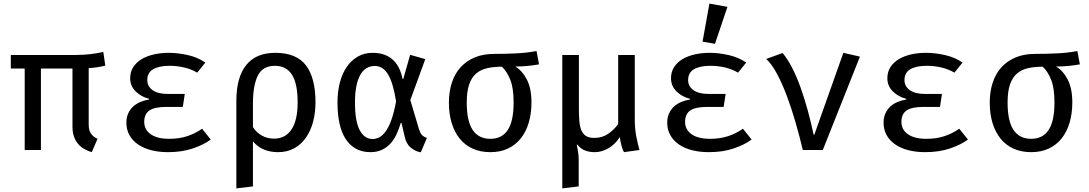

<svg xmlns="http://www.w3.org/2000/svg" viewBox="-20 -832 6040 1065"><path d="M117 0V-452H40V-527H399Q424 -527 444.5 -528.5Q465 -530 483 -532Q501 -534 518 -537Q535 -540 553 -544L564 -468Q520 -457 472 -454V-141Q472 -109 484.5 -91Q497 -73 521 -62L489 12Q468 6 448.5 -5Q429 -16 414 -33Q399 -50 390.5 -74Q382 -98 382 -130V-452H207V0Z M994 -239H903Q837 -239 808.5 -219Q780 -199 780 -156Q780 -113 816 -87.5Q852 -62 918 -62Q975 -62 1019.5 -77Q1064 -92 1101 -118L1149 -58Q1110 -29 1049.5 -8.5Q989 12 912 12Q862 12 820 1.5Q778 -9 747 -30Q716 -51 698.5 -81.5Q681 -112 681 -152Q681 -181 691.5 -203.5Q702 -226 719 -241.5Q736 -257 759 -266.5Q782 -276 807 -280V-284Q763 -295 732.5 -325Q702 -355 702 -398Q702 -433 719 -459.5Q736 -486 765 -503.5Q794 -521 833 -530Q872 -539 916 -539Q967 -539 1022 -526.5Q1077 -514 1119 -485L1074 -429Q1040 -449 1000.5 -458Q961 -467 921 -467Q862 -467 829.5 -448Q797 -429 797 -388Q797 -353 826.5 -332Q856 -311 909 -311H1005Z M1291 213V-271Q1291 -403 1345.5 -471Q1400 -539 1507 -539Q1624 -539 1677 -469.5Q1730 -400 1730 -264Q1730 -208 1717 -158Q1704 -108 1678 -70Q1652 -32 1613 -10Q1574 12 1522 12Q1479 12 1444 -2.5Q1409 -17 1383 -48V202ZM1500 -63Q1563 -63 1597 -114Q1631 -165 1631 -264Q1631 -368 1599.5 -417.5Q1568 -467 1505 -467Q1437 -467 1410 -412.5Q1383 -358 1383 -256V-127Q1403 -96 1433.5 -79.5Q1464 -63 1500 -63Z M2314 13Q2284 8 2258 -13.5Q2232 -35 2224 -78L2207 -150H2203Q2193 -117 2179.5 -87.5Q2166 -58 2146 -36Q2126 -14 2098.5 -1Q2071 12 2035 12Q1987 12 1952.5 -8Q1918 -28 1895.5 -64Q1873 -100 1862.5 -150.5Q1852 -201 1852 -263Q1852 -323 1865 -373.5Q1878 -424 1903 -460.5Q1928 -497 1964.5 -518Q2001 -539 2047 -539Q2087 -539 2115.5 -527.5Q2144 -516 2163.5 -496.5Q2183 -477 2195 -450.5Q2207 -424 2213 -394H2217L2255 -528L2339 -504L2256 -277L2304 -116Q2310 -96 2319 -85Q2328 -74 2348 -67ZM2047 -61Q2064 -61 2081.5 -69Q2099 -77 2116.5 -99.5Q2134 -122 2149.5 -163Q2165 -204 2177 -270Q2161 -371 2133 -418.5Q2105 -466 2059 -466Q2005 -466 1977 -414Q1949 -362 1949 -263Q1949 -160 1975 -110.5Q2001 -61 2047 -61Z M2829 -264Q2829 -343 2810.5 -389.5Q2792 -436 2764 -462Q2719 -462 2683 -454Q2647 -446 2621.5 -424.5Q2596 -403 2582.5 -364Q2569 -325 2569 -263Q2569 -160 2602 -111Q2635 -62 2700 -62Q2764 -62 2796.5 -111Q2829 -160 2829 -264ZM2928 -264Q2928 -203 2913 -152Q2898 -101 2869 -64.5Q2840 -28 2797.5 -8Q2755 12 2700 12Q2645 12 2602 -7.5Q2559 -27 2530 -63Q2501 -99 2485.5 -149.5Q2470 -200 2470 -263Q2470 -324 2486.5 -374Q2503 -424 2535 -459Q2567 -494 2613.5 -513.5Q2660 -533 2720 -533Q2783 -533 2844 -536Q2905 -539 2956 -549L2970 -475Q2902 -463 2838 -463Q2877 -440 2902.5 -390.5Q2928 -341 2928 -264Z M3191 -527V-231Q3191 -192 3193.5 -161.5Q3196 -131 3204.5 -110Q3213 -89 3230 -78Q3247 -67 3276 -67Q3321 -67 3354 -90Q3387 -113 3409 -144V-527H3501V-170Q3501 -118 3509.5 -75Q3518 -32 3527 0L3441 12Q3433 -2 3426.5 -27Q3420 -52 3418 -72Q3395 -34 3357 -11Q3319 12 3280 12Q3213 12 3183 -30L3179 -29Q3184 -8 3187 14Q3190 36 3190 56V202L3099 213V-527Z M3994 -239H3903Q3837 -239 3808.5 -219Q3780 -199 3780 -156Q3780 -113 3816 -87.5Q3852 -62 3918 -62Q3975 -62 4019.5 -77Q4064 -92 4101 -118L4149 -58Q4110 -29 4049.5 -8.5Q3989 12 3912 12Q3862 12 3820 1.5Q3778 -9 3747 -30Q3716 -51 3698.5 -81.5Q3681 -112 3681 -152Q3681 -181 3691.5 -203.5Q3702 -226 3719 -241.5Q3736 -257 3759 -266.5Q3782 -276 3807 -280V-284Q3763 -295 3732.5 -325Q3702 -355 3702 -398Q3702 -433 3719 -459.5Q3736 -486 3765 -503.5Q3794 -521 3833 -530Q3872 -539 3916 -539Q3967 -539 4022 -526.5Q4077 -514 4119 -485L4074 -429Q4040 -449 4000.5 -458Q3961 -467 3921 -467Q3862 -467 3829.5 -448Q3797 -429 3797 -388Q3797 -353 3826.5 -332Q3856 -311 3909 -311H4005ZM3877 -601 3915 -812 4015 -794 3946 -589Z M4433 0Q4416 -72 4394 -149Q4372 -226 4346 -296Q4320 -366 4290.5 -421.5Q4261 -477 4230 -505L4321 -538Q4348 -506 4373.5 -456.5Q4399 -407 4420.5 -347Q4442 -287 4460.5 -219.5Q4479 -152 4493 -85H4497L4658 -539L4750 -518L4544 0Z M5194 -239H5103Q5037 -239 5008.5 -219Q4980 -199 4980 -156Q4980 -113 5016 -87.5Q5052 -62 5118 -62Q5175 -62 5219.5 -77Q5264 -92 5301 -118L5349 -58Q5310 -29 5249.5 -8.5Q5189 12 5112 12Q5062 12 5020 1.5Q4978 -9 4947 -30Q4916 -51 4898.5 -81.5Q4881 -112 4881 -152Q4881 -181 4891.5 -203.5Q4902 -226 4919 -241.5Q4936 -257 4959 -266.5Q4982 -276 5007 -280V-284Q4963 -295 4932.5 -325Q4902 -355 4902 -398Q4902 -433 4919 -459.5Q4936 -486 4965 -503.5Q4994 -521 5033 -530Q5072 -539 5116 -539Q5167 -539 5222 -526.5Q5277 -514 5319 -485L5274 -429Q5240 -449 5200.5 -458Q5161 -467 5121 -467Q5062 -467 5029.5 -448Q4997 -429 4997 -388Q4997 -353 5026.5 -332Q5056 -311 5109 -311H5205Z M5829 -264Q5829 -343 5810.5 -389.5Q5792 -436 5764 -462Q5719 -462 5683 -454Q5647 -446 5621.5 -424.5Q5596 -403 5582.5 -364Q5569 -325 5569 -263Q5569 -160 5602 -111Q5635 -62 5700 -62Q5764 -62 5796.5 -111Q5829 -160 5829 -264ZM5928 -264Q5928 -203 5913 -152Q5898 -101 5869 -64.5Q5840 -28 5797.5 -8Q5755 12 5700 12Q5645 12 5602 -7.5Q5559 -27 5530 -63Q5501 -99 5485.5 -149.5Q5470 -200 5470 -263Q5470 -324 5486.5 -374Q5503 -424 5535 -459Q5567 -494 5613.5 -513.5Q5660 -533 5720 -533Q5783 -533 5844 -536Q5905 -539 5956 -549L5970 -475Q5902 -463 5838 -463Q5877 -440 5902.5 -390.5Q5928 -341 5928 -264Z"/></svg>

Font: Wlorlttqgufhjawjgtejqphaquk
Style: Regular
Weight: 400
Monospace: yes
Designer: Carrois Corporate & Edenspiekermann
Foundry: Carrois Corporate GbR & Edenspiekermann AG
Version: Version 2.001